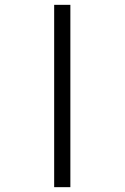

<svg xmlns="http://www.w3.org/2000/svg" viewBox="-20 -693 515 794"><path d="M204 -673V81H271V-673Z"/></svg>

Font: Noto Serif Hebrew Condensed Extra
Style: Regular
Weight: 800
Width: 3
Designer: Monotype Design Team
Foundry: Monotype Imaging Inc.
Version: Version 1.901